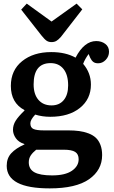

<svg xmlns="http://www.w3.org/2000/svg" viewBox="-20 -813 629 1062"><path d="M265.1 -580.1Q249 -580.1 237.5 -587.9Q226.1 -595.7 209 -617.2L97.2 -759.8L127.9 -793L265.1 -693.8L403.8 -793L435.1 -761.2L316.9 -608.9Q302.7 -592.8 291.3 -586.4Q279.8 -580.1 265.1 -580.1ZM254.9 229Q17.1 229 17.1 104Q17.1 62 42.2 34.7Q67.4 7.3 115.2 -14.2V-16.1Q83 -26.4 67.4 -48.8Q51.8 -71.3 51.8 -95.2Q51.8 -121.1 66.4 -144.8Q81.1 -168.5 115.2 -201.2V-204.1Q40 -244.1 40 -337.9Q40 -424.3 102.3 -474.6Q164.6 -524.9 263.2 -524.9Q343.3 -524.9 397.9 -494.1Q445.8 -585.9 512.2 -585.9Q541.5 -585.9 562.3 -570.3Q583 -554.7 583 -526.9Q583 -501 564.9 -481.9Q546.9 -462.9 522.9 -462.9Q505.9 -462.9 496.1 -470.5Q486.3 -478 479 -493.2L470.2 -514.2Q449.7 -486.3 439.9 -460Q482.9 -409.7 482.9 -345.2Q482.9 -265.1 422.1 -216.1Q361.3 -167 257.8 -167Q213.9 -167 174.8 -179.2Q147.9 -150.4 147.9 -130.9Q147.9 -106.9 165.5 -99.4Q183.1 -91.8 222.2 -91.8H356.9Q391.1 -91.8 418.2 -88.1Q445.3 -84.5 469.7 -75.2Q494.1 -65.9 510.3 -50.8Q526.4 -35.6 535.6 -11.5Q544.9 12.7 544.9 44.9Q544.9 127.9 472.4 178.5Q399.9 229 254.9 229ZM265.1 -230Q308.1 -230 332.5 -259.3Q356.9 -288.6 356.9 -340.8Q356.9 -399.4 331.1 -431.6Q305.2 -463.9 259.8 -463.9Q166 -463.9 166 -346.2Q166 -291.5 192.6 -260.7Q219.2 -230 265.1 -230ZM268.1 157.2Q340.3 157.2 377.7 131.6Q415 106 415 67.9Q415 39.6 395.8 27.3Q376.5 15.1 333 15.1H180.2Q160.2 31.2 149.7 47.4Q139.2 63.5 139.2 85Q139.2 122.6 170.4 139.9Q201.7 157.2 268.1 157.2Z"/></svg>

Font: Literata Book SemiBold
Style: Regular
Weight: 600
Designer: Latin by Veronika Burian and Jose Scaglione. Greek by Irene Vlachou. Cyrillic by Vera Evstafieva
Foundry: TypeTogether
Version: Version 2.003;PS 002.003;hotconv 1.0.88;makeotf.lib2.5.64775